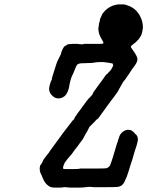

<svg xmlns="http://www.w3.org/2000/svg" viewBox="-20 -828 672 876"><path d="M520 -808Q524 -808 533.5 -808Q543 -808 546 -808Q549 -807 557 -805Q572 -801 586 -792Q604 -780 616 -760Q625 -745 629 -729Q632 -716 632 -702Q631 -691 629 -683Q626 -669 623 -665Q621 -663 620 -660Q616 -652 606 -642Q599 -634 588 -626.5Q577 -619 577 -614Q577 -612 585 -601Q605 -574 607 -560Q608 -548 597 -532Q584 -514 581 -510Q564 -483 558 -476Q555 -471 553.5 -468.5Q552 -466 549 -463Q542 -456 537 -446Q533 -439 531.5 -436Q530 -433 528 -429.5Q526 -426 523.5 -422Q521 -418 521 -417.5Q521 -417 521 -416Q520 -413 498 -383Q492 -376 488.5 -371Q485 -366 480.5 -360Q476 -354 473 -350Q469 -344 455 -325Q451 -320 448.5 -316Q446 -312 440.5 -305Q435 -298 432 -293Q424 -283 422.5 -283.5Q421 -284 412 -273Q410 -271 399 -260L388 -249L385 -243Q383 -238 379 -231Q369 -215 361 -199Q359 -194 355 -189Q351 -184 346.5 -178Q342 -172 338.5 -167Q335 -162 331.5 -157.5Q328 -153 325.5 -150Q323 -147 320.5 -143.5Q318 -140 314 -134.5Q310 -129 306.5 -124Q303 -119 298 -114Q285 -100 283 -96Q281 -93 277.5 -88.5Q274 -84 273 -80.5Q272 -77 271 -75Q268 -70 268 -64Q267 -61 268 -59Q270 -57 274 -57Q276 -57 276.5 -56.5Q277 -56 309 -56.5Q341 -57 343 -58Q344 -58 344 -59Q343 -59 345 -59Q347 -59 355 -59Q363 -59 375.5 -59Q388 -59 413 -59Q462 -59 467.5 -61Q473 -63 479 -69Q483 -73 490 -95Q493 -104 495.5 -112.5Q498 -121 498.5 -122.5Q499 -124 503.5 -139Q508 -154 511 -164Q519 -188 522 -198Q525 -208 528 -213Q531 -218 536 -223Q549 -235 564 -236Q569 -236 573.5 -235Q578 -234 578.5 -233.5Q579 -233 582 -231Q590 -226 593 -222Q596 -217 597 -217Q598 -217 601 -213.5Q604 -210 604 -210Q605 -210 608 -201Q611 -190 606 -175Q605 -171 603.5 -165Q602 -159 600 -154Q598 -149 595.5 -140.5Q593 -132 590.5 -123.5Q588 -115 583.5 -99.5Q579 -84 577 -80Q572 -66 569 -54Q559 -22 556 -16Q554 -13 551 -6Q546 9 535 18Q526 24 514 25Q506 26 460.5 26Q415 26 408 26Q390 24 386 24.5Q382 25 374.5 25.5Q367 26 362.5 27Q358 28 324 28Q290 28 287 27Q284 26 277 26Q270 26 267 27Q263 28 242.5 28Q222 28 218 27Q205 25 193 13Q186 6 182 -1Q176 -12 170 -28Q169 -31 168 -32Q165 -37 163 -44.5Q161 -52 161 -60L163 -73L166 -76Q168 -79 171.5 -85Q175 -91 176 -94Q176 -97 186 -110Q197 -125 200 -128Q202 -130 202 -130Q202 -132 229 -168Q234 -175 236.5 -178.5Q239 -182 242 -186Q247 -192 269 -223L312 -279Q313 -278 317.5 -284Q322 -290 320 -291Q320 -291 320.5 -291.5Q321 -292 322 -293.5Q323 -295 324.5 -297Q326 -299 328 -302Q330 -305 332 -308Q334 -311 337 -315Q340 -319 343 -323Q352 -335 358.5 -344Q365 -353 370 -360Q375 -367 378.5 -371Q382 -375 384 -377.5Q386 -380 386.5 -381Q387 -382 387 -382Q387 -380 390 -383Q391 -384 393.5 -387.5Q396 -391 396.5 -391Q397 -391 399.5 -394Q402 -397 402 -397.5Q402 -398 403 -400Q406 -405 406 -407Q407 -409 430 -440Q436 -449 452 -470Q456 -476 459.5 -481Q463 -486 465 -488Q467 -490 467 -490Q468 -488 473 -495Q475 -498 475.5 -498Q476 -498 479 -501.5Q482 -505 482 -504.5Q482 -504 483.5 -506Q485 -508 487 -510.5Q489 -513 489 -514Q490 -516 492 -520Q494 -522 493.5 -522.5Q493 -523 494 -524Q499 -532 495 -533Q495 -534 495 -535Q495 -537 492 -539Q490 -539 486.5 -539.5Q483 -540 480 -541Q477 -542 473.5 -542Q470 -542 466 -543Q455 -545 442 -545Q418 -545 401 -541Q396 -541 374 -540Q345 -540 339 -537Q335 -535 332 -533Q327 -527 320 -507Q316 -496 315 -495Q314 -494 307 -478Q304 -471 300 -455Q299 -449 297.5 -444Q296 -439 296 -435Q295 -425 288 -408Q278 -385 256 -380Q246 -378 238 -380Q228 -382 218 -392Q207 -403 205 -414Q202 -424 209 -447Q212 -457 213 -459Q216 -461 217 -466Q217 -469 216.5 -469.5Q216 -470 220.5 -483.5Q225 -497 228 -507Q232 -520 235 -529.5Q238 -539 240 -544Q242 -549 242 -549L246 -557Q247 -559 247 -559Q247 -559 248.5 -561.5Q250 -564 250 -565Q250 -566 251 -567Q252 -568 252 -569Q252 -570 253.5 -572Q255 -574 255 -575Q255 -576 255.5 -576Q256 -576 256 -576.5Q256 -577 257.5 -580.5Q259 -584 259 -586Q261 -594 264 -600L265 -602L266 -603V-605L267 -607Q269 -608 269 -609Q269 -610 270 -611Q271 -612 271 -613Q271 -614 274 -616Q277 -618 277 -618.5Q277 -619 286 -623L287 -625L290 -626Q294 -627 312 -628Q340 -628 339 -627L349 -626Q360 -625 360 -627Q360 -627 361.5 -627.5Q363 -628 368 -628Q373 -628 381.5 -628Q390 -628 403 -628Q422 -628 435 -628Q448 -628 450 -629Q452 -630 452 -633Q452 -636 443 -651Q437 -661 433 -672Q430 -680 429 -693Q428 -699 429 -701Q430 -703 431 -711Q431 -721 433 -724Q436 -734 436 -738Q436 -742 442 -753Q444 -757 445 -760Q446 -765 458 -778Q484 -804 520 -808Z"/></svg>

Font: TT2020 Style E
Style: Italic
Weight: 400
Italic angle: -15°
Version: Version 0.2.000